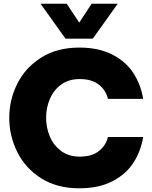

<svg xmlns="http://www.w3.org/2000/svg" viewBox="-20 -1007 823 1037"><path d="M616 -987 481 -798H334L199 -987H340L408 -885L475 -987ZM563 -267H753Q742 -194 702.5 -131Q663 -68 589 -29Q515 10 408 10Q288 10 202.5 -44Q117 -98 73.5 -185.5Q30 -273 30 -371Q30 -468 73.5 -555Q117 -642 202.5 -696Q288 -750 408 -750Q515 -750 589 -711Q663 -672 702.5 -609Q742 -546 753 -473H563Q553 -518 515 -549Q477 -580 410 -580Q352 -580 311 -550.5Q270 -521 249.5 -473Q229 -425 229 -371Q229 -317 249.5 -269Q270 -221 311 -191Q352 -161 410 -161Q477 -161 515 -192Q553 -223 563 -267Z"/></svg>

Font: Be Vietnam Black
Style: Regular
Weight: 900
Designer: Lam Bao; Tony Le; Vietanh Nguyen
Foundry: Yellow Type Foundry
Version: Version 5.000